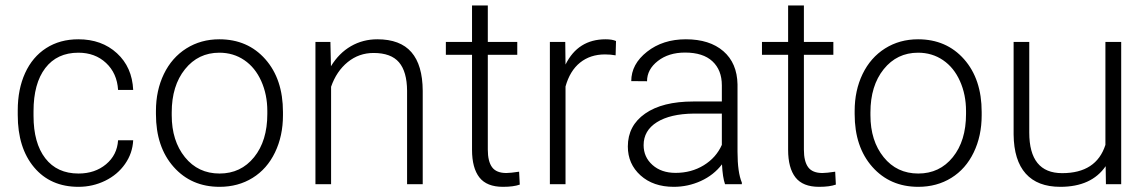

<svg xmlns="http://www.w3.org/2000/svg" viewBox="-20 -684 4259 713"><path d="M271.5 -39.6Q332.5 -39.6 373.8 -74Q415 -108.4 418.5 -163.1H474.6Q472.2 -114.7 444.3 -75Q416.5 -35.2 370.4 -12.7Q324.2 9.8 271.5 9.8Q167.5 9.8 106.7 -62.5Q45.9 -134.8 45.9 -256.8V-274.4Q45.9 -352.5 73.2 -412.6Q100.6 -472.7 151.6 -505.4Q202.6 -538.1 271 -538.1Q357.9 -538.1 414.3 -486.3Q470.7 -434.6 474.6 -350.1H418.5Q414.6 -412.1 373.8 -450.2Q333 -488.3 271 -488.3Q191.9 -488.3 148.2 -431.2Q104.5 -374 104.5 -271V-253.9Q104.5 -152.8 148.2 -96.2Q191.9 -39.6 271.5 -39.6Z M559.1 -272Q559.1 -348.1 588.6 -409.2Q618.2 -470.2 672.1 -504.2Q726.1 -538.1 794.4 -538.1Q899.9 -538.1 965.3 -464.1Q1030.8 -390.1 1030.8 -268.1V-255.9Q1030.8 -179.2 1001.2 -117.9Q971.7 -56.6 918 -23.4Q864.3 9.8 795.4 9.8Q690.4 9.8 624.8 -64.2Q559.1 -138.2 559.1 -260.3ZM617.7 -255.9Q617.7 -161.1 666.7 -100.3Q715.8 -39.6 795.4 -39.6Q874.5 -39.6 923.6 -100.3Q972.7 -161.1 972.7 -260.7V-272Q972.7 -332.5 950.2 -382.8Q927.7 -433.1 887.2 -460.7Q846.7 -488.3 794.4 -488.3Q716.3 -488.3 667 -427Q617.7 -365.7 617.7 -266.6Z M1207 -528.3 1209 -438Q1238.8 -486.8 1283.2 -512.5Q1327.6 -538.1 1381.3 -538.1Q1466.3 -538.1 1507.8 -490.2Q1549.3 -442.4 1549.8 -346.7V0H1491.7V-347.2Q1491.2 -418 1461.7 -452.6Q1432.1 -487.3 1367.2 -487.3Q1313 -487.3 1271.2 -453.4Q1229.5 -419.4 1209.5 -361.8V0H1151.4V-528.3Z M1791.5 -663.6V-528.3H1900.9V-480.5H1791.5V-128.4Q1791.5 -84.5 1807.4 -63Q1823.2 -41.5 1860.4 -41.5Q1875 -41.5 1907.7 -46.4L1910.2 1.5Q1887.2 9.8 1847.7 9.8Q1787.6 9.8 1760.3 -25.1Q1732.9 -60.1 1732.9 -127.9V-480.5H1635.7V-528.3H1732.9V-663.6Z M2266.1 -478.5Q2247.6 -481.9 2226.6 -481.9Q2171.9 -481.9 2134 -451.4Q2096.2 -420.9 2080.1 -362.8V0H2022V-528.3H2079.1L2080.1 -444.3Q2126.5 -538.1 2229 -538.1Q2253.4 -538.1 2267.6 -531.7Z M2672.4 0Q2663.6 -24.9 2661.1 -73.7Q2630.4 -33.7 2582.8 -12Q2535.2 9.8 2481.9 9.8Q2405.8 9.8 2358.6 -32.7Q2311.5 -75.2 2311.5 -140.1Q2311.5 -217.3 2375.7 -262.2Q2439.9 -307.1 2554.7 -307.1H2660.6V-367.2Q2660.6 -423.8 2625.7 -456.3Q2590.8 -488.8 2523.9 -488.8Q2462.9 -488.8 2422.9 -457.5Q2382.8 -426.3 2382.8 -382.3L2324.2 -382.8Q2324.2 -445.8 2382.8 -491.9Q2441.4 -538.1 2526.9 -538.1Q2615.2 -538.1 2666.3 -493.9Q2717.3 -449.7 2718.8 -370.6V-120.6Q2718.8 -43.9 2734.9 -5.9V0ZM2488.8 -42Q2547.4 -42 2593.5 -70.3Q2639.6 -98.6 2660.6 -146V-262.2H2556.2Q2468.8 -261.2 2419.4 -230.2Q2370.1 -199.2 2370.1 -145Q2370.1 -100.6 2403.1 -71.3Q2436 -42 2488.8 -42Z M2965.3 -663.6V-528.3H3074.7V-480.5H2965.3V-128.4Q2965.3 -84.5 2981.2 -63Q2997.1 -41.5 3034.2 -41.5Q3048.8 -41.5 3081.5 -46.4L3084 1.5Q3061 9.8 3021.5 9.8Q2961.4 9.8 2934.1 -25.1Q2906.7 -60.1 2906.7 -127.9V-480.5H2809.6V-528.3H2906.7V-663.6Z M3153.8 -272Q3153.8 -348.1 3183.3 -409.2Q3212.9 -470.2 3266.8 -504.2Q3320.8 -538.1 3389.2 -538.1Q3494.6 -538.1 3560.1 -464.1Q3625.5 -390.1 3625.5 -268.1V-255.9Q3625.5 -179.2 3595.9 -117.9Q3566.4 -56.6 3512.7 -23.4Q3459 9.8 3390.1 9.8Q3285.2 9.8 3219.5 -64.2Q3153.8 -138.2 3153.8 -260.3ZM3212.4 -255.9Q3212.4 -161.1 3261.5 -100.3Q3310.5 -39.6 3390.1 -39.6Q3469.2 -39.6 3518.3 -100.3Q3567.4 -161.1 3567.4 -260.7V-272Q3567.4 -332.5 3544.9 -382.8Q3522.5 -433.1 3481.9 -460.7Q3441.4 -488.3 3389.2 -488.3Q3311 -488.3 3261.7 -427Q3212.4 -365.7 3212.4 -266.6Z M4085.9 -66.9Q4033.2 9.8 3917.5 9.8Q3833 9.8 3789.1 -39.3Q3745.1 -88.4 3744.1 -184.6V-528.3H3802.2V-191.9Q3802.2 -41 3924.3 -41Q4051.3 -41 4085 -146V-528.3H4143.6V0H4086.9Z"/></svg>

Font: Vazir Thin
Style: Thin
Weight: 100
Designer: Saber Rastikerdar
Foundry: Saber Rastikerdar
Version: Version 30.0.0